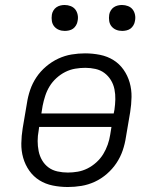

<svg xmlns="http://www.w3.org/2000/svg" viewBox="-20 -742 640 770"><path d="M252 8Q221 8 191.5 2Q162 -4 138 -19Q114 -34 97.5 -57.5Q81 -81 73 -109Q65 -137 65.5 -167Q66 -197 71 -228L88 -328Q92 -355 101 -381.5Q110 -408 126 -432Q142 -456 165 -475.5Q188 -495 214 -507Q240 -519 267 -523.5Q294 -528 321 -528Q352 -528 381.5 -522Q411 -516 435 -501Q459 -486 475.5 -462.5Q492 -439 500 -411Q508 -383 507.5 -353Q507 -323 502 -292L485 -192Q481 -165 472 -138.5Q463 -112 447 -88Q431 -64 408.5 -44.5Q386 -25 360 -13Q334 -1 306.5 3.5Q279 8 252 8ZM146 -287H436L439 -302Q442 -323 442.5 -343.5Q443 -364 439 -384Q435 -404 424.5 -421Q414 -438 398.5 -449.5Q383 -461 363 -465.5Q343 -470 322 -470Q302 -470 281.5 -466.5Q261 -463 242 -453.5Q223 -444 206.5 -429Q190 -414 179 -396Q168 -378 161.5 -358Q155 -338 151 -318ZM252 -50Q272 -50 292 -53.5Q312 -57 331 -66.5Q350 -76 366.5 -91Q383 -106 394 -124Q405 -142 412 -162Q419 -182 422 -202L427 -233H137L135 -218Q131 -197 131 -176.5Q131 -156 135 -136Q139 -116 149 -99Q159 -82 174.5 -70.5Q190 -59 210.5 -54.5Q231 -50 252 -50ZM470 -618Q457 -618 446 -622.5Q435 -627 427.5 -636Q420 -645 418 -657.5Q416 -670 418 -683Q419 -691 424 -699.5Q429 -708 436.5 -713Q444 -718 452.5 -720Q461 -722 469 -722Q482 -722 493.5 -717.5Q505 -713 512 -704Q519 -695 521.5 -682.5Q524 -670 521 -657Q520 -649 515 -640.5Q510 -632 503 -627Q496 -622 487 -620Q478 -618 470 -618ZM240 -618Q227 -618 216 -622.5Q205 -627 197.5 -636Q190 -645 188 -657.5Q186 -670 188 -683Q189 -691 194 -699.5Q199 -708 206.5 -713Q214 -718 222.5 -720Q231 -722 239 -722Q252 -722 263.5 -717.5Q275 -713 282 -704Q289 -695 291.5 -682.5Q294 -670 291 -657Q290 -649 285 -640.5Q280 -632 273 -627Q266 -622 257 -620Q248 -618 240 -618Z"/></svg>

Font: Iosevka HT Light Extended
Style: Italic
Weight: 300
Width: 7
Italic angle: -9°
Monospace: yes
Designer: Belleve Invis
Foundry: Belleve Invis
Version: Version 32.3.0; ttfautohint (v1.8.4)